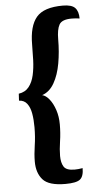

<svg xmlns="http://www.w3.org/2000/svg" viewBox="-61 -820 508 995"><g transform="rotate(-5 193.0 -322.0)"><path d="M236 -171Q236 -126 229.5 -83.5Q223 -41 223 -8Q223 27 236 48Q249 69 292 69Q301 69 311.5 68Q322 67 334 65Q334 108 314.5 123.5Q295 139 238 139Q152 139 121 104Q90 69 90 10Q90 -28 97 -73Q104 -118 104 -168Q104 -207 98.5 -239Q93 -271 78 -291Q63 -311 36 -312L38 -348Q72 -353 91 -377Q110 -401 118 -437Q126 -473 127.5 -514.5Q129 -556 129 -595Q129 -692 167.5 -737.5Q206 -783 305 -783Q351 -783 368.5 -764.5Q386 -746 386 -709Q362 -712 344 -712Q294 -712 280 -687Q266 -662 266 -610Q266 -546 255.5 -486.5Q245 -427 221 -385Q197 -343 158 -330Q177 -326 195 -303.5Q213 -281 224.5 -246.5Q236 -212 236 -171Z"/></g></svg>

Font: Merienda SemiBold
Style: Regular
Weight: 600
Designer: Eduardo Rodriguez Tunni
Foundry: Eduardo Rodriguez Tunni
Version: Version 2.001; ttfautohint (v1.8.4.7-5d5b)